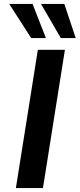

<svg xmlns="http://www.w3.org/2000/svg" viewBox="-20 -959 406 979"><path d="M61 0 173 -705H311L199 0ZM290 -765 189 -939H308L366 -765ZM139 -765 27 -939H146L214 -765Z"/></svg>

Font: Nunito Sans 6pt
Style: Bold Italic
Weight: 700
Italic angle: -9°
Version: Version 3.101;gftools[0.9.27]